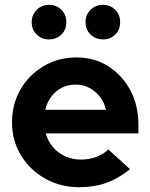

<svg xmlns="http://www.w3.org/2000/svg" viewBox="-20 -769 626 799"><path d="M309 10Q231 10 167.5 -26Q104 -62 67 -123Q30 -184 30 -260Q30 -336 65.5 -397Q101 -458 162 -494Q223 -530 298 -530Q373 -530 431 -493Q489 -456 522.5 -393Q556 -330 556 -250V-214H170Q179 -183 199.5 -158Q220 -133 250.5 -119Q281 -105 316 -105Q351 -105 380.5 -116Q410 -127 431 -147L521 -65Q473 -26 422.5 -8Q372 10 309 10ZM168 -312H421Q414 -343 395.5 -366.5Q377 -390 351.5 -403.5Q326 -417 295 -417Q263 -417 237.5 -404Q212 -391 194 -367.5Q176 -344 168 -312ZM184 -605Q154 -605 133 -625Q112 -645 112 -677Q112 -708 133 -728.5Q154 -749 184 -749Q215 -749 235.5 -728.5Q256 -708 256 -677Q256 -645 235.5 -625Q215 -605 184 -605ZM408 -605Q378 -605 357 -625Q336 -645 336 -677Q336 -708 357 -728.5Q378 -749 408 -749Q439 -749 459.5 -728.5Q480 -708 480 -677Q480 -645 459.5 -625Q439 -605 408 -605Z"/></svg>

Font: Red Hat Display ExtraBold
Style: Regular
Weight: 800
Designer: Pentagram, MCKL
Foundry: Pentagram, MCKL
Version: Version 1.023